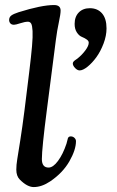

<svg xmlns="http://www.w3.org/2000/svg" viewBox="-20 -736 469 770"><path d="M78.1 -292.5 97.2 -447.3Q105 -511.2 108.4 -550.3Q111.8 -589.4 110.6 -611.6Q109.4 -633.8 105 -641.4Q100.6 -648.9 91.8 -648.9Q80.1 -648.9 61.5 -642.8Q43 -636.7 36.1 -636.7Q26.4 -636.7 21.5 -642.3Q16.6 -647.9 16.6 -655.8Q16.6 -667 25.1 -673.6Q33.7 -680.2 54.7 -687Q146.5 -715.8 196.8 -715.8Q223.1 -715.8 223.1 -693.4Q223.1 -679.7 216.1 -647Q209 -614.3 204.1 -576.2L168.5 -299.8Q147.9 -141.1 147.9 -98.1Q147.9 -64 174.8 -64Q192.9 -64 212.6 -90.6Q232.4 -117.2 246.6 -159.7Q248 -164.6 249.8 -171.9Q251.5 -179.2 252.4 -181.9Q253.4 -184.6 256.1 -186.8Q258.8 -189 263.7 -189Q272.5 -189 278.6 -183.1Q284.7 -177.2 284.7 -169.9Q284.7 -135.3 258.3 -89.1Q231.9 -43 181.6 -8.8Q147.5 14.2 115.2 14.2Q89.4 14.2 59.6 -15.6Q45.4 -29.8 45.4 -55.7Q45.4 -74.2 49.1 -96.9Q52.7 -119.6 61.3 -173.3Q69.8 -227.1 78.1 -292.5ZM272 -481.4Q272 -483.4 272.7 -485.1Q273.4 -486.8 274.4 -488.3Q275.4 -489.7 277.6 -491.7Q279.8 -493.7 281.2 -494.6Q282.7 -495.6 286.1 -498Q289.6 -500.5 291 -501.5Q309.1 -516.1 322.5 -534.2Q335.9 -552.2 335.9 -564.9Q335.9 -572.3 327.1 -578.1Q318.4 -584 307.6 -588.4Q296.9 -592.8 288.1 -606.2Q279.3 -619.6 279.3 -640.1Q279.3 -668.9 295.9 -686Q312.5 -703.1 340.3 -703.1Q371.1 -703.1 389.2 -682.4Q407.2 -661.6 407.2 -622.1Q407.2 -592.8 395.3 -561.3Q383.3 -529.8 366.5 -506.6Q349.6 -483.4 331.1 -468.5Q312.5 -453.6 299.3 -453.6Q290.5 -453.6 281.2 -463.1Q272 -472.7 272 -481.4Z"/></svg>

Font: Cooper* Medium
Style: Italic
Weight: 500
Italic angle: -7°
Designer: Owen Earl
Foundry: indestructible type*
Version: Version 0.001